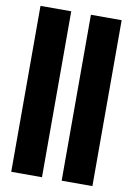

<svg xmlns="http://www.w3.org/2000/svg" viewBox="-92 -889 655 947"><g transform="rotate(10 236.0 -415.5)"><path d="M32.5 0V-831H186.5V0ZM285 0V-831H439V0Z"/></g></svg>

Font: Merriweather 144pt ExtraBold
Style: Regular
Weight: 800
Version: Version 2.100